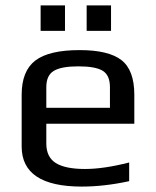

<svg xmlns="http://www.w3.org/2000/svg" viewBox="-20 -679 575 709"><path d="M130 -659H220V-565H130ZM300 -659H390V-565H300ZM60 -138V-329Q60 -417 110.5 -455.5Q161 -494 274 -494Q381 -494 428.5 -457Q476 -420 476 -329V-222H151V-149Q151 -99 186 -77Q221 -55 294 -55Q363 -55 457 -79V-10Q365 10 282 10Q60 10 60 -138ZM386 -281V-357Q386 -401 359.5 -417.5Q333 -434 269 -434Q207 -434 179 -417.5Q151 -401 151 -357V-281Z"/></svg>

Font: Play
Style: Regular
Weight: 400
Designer: Jonas Hecksher (Cyrillic expansion: Cyreal)
Foundry: Jonas Hecksher, Playtype, e-types AS
Version: Version 2.101; ttfautohint (v1.5.65-e2d9)